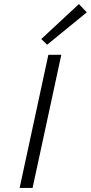

<svg xmlns="http://www.w3.org/2000/svg" viewBox="-20 -929 449 949"><path d="M213 -708 184 -736 370 -909 409 -868ZM77 0 219 -658H283L141 0Z"/></svg>

Font: EauTest Semilight
Style: Italic
Weight: 300
Italic angle: -12°
Designer: Christian Thalmann (Catharsis Fonts)
Version: Version 0.001;PS 000.001;hotconv 1.0.88;makeotf.lib2.5.64775